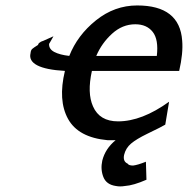

<svg xmlns="http://www.w3.org/2000/svg" viewBox="-20 -506 689 704"><path d="M92 -311Q93 -322 98 -326.5Q103 -331 119 -341Q120 -342 120 -343Q120 -344 121 -345Q121 -346 123 -348Q125 -350 126 -350Q128 -352 130 -353Q134 -355 135 -355Q136 -355 138 -356L176 -373L167 -357Q161 -347 160 -345Q159 -326 179 -315.5Q199 -305 234 -301Q264 -377 332 -431.5Q400 -486 483 -486Q639 -486 648 -357Q652 -311 637 -246H317Q299 -165 321 -116Q345 -61 413 -61Q500 -61 600 -133L586 -49Q575 -42 519 -15Q480 4 460.5 20.5Q441 37 435 62Q430 86 448 94Q452 101 468 101Q485 99 515 87L517 153Q469 174 438 176Q420 179 405 176Q370 171 359 143Q348 115 355 83Q366 39 404 8H374Q267 -2 229.5 -70Q192 -138 218 -246Q148 -250 116.5 -266.5Q85 -283 92 -311ZM333 -301H555Q562 -361 540 -389Q518 -417 476 -417Q429 -417 391 -382.5Q353 -348 333 -301Z"/></svg>

Font: Coval
Style: Medium Italic
Weight: 500
Foundry: Context Ltd
Version: Version 001.000